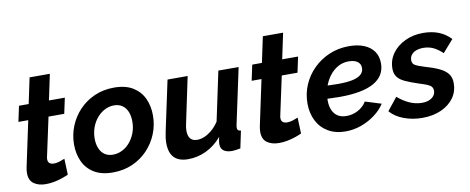

<svg xmlns="http://www.w3.org/2000/svg" viewBox="-62 -967 3063 1250"><g transform="rotate(-10 1469.5 -342.0)"><path d="M47 -83Q47 -92 48 -101Q49 -110 51 -120L115 -421H50L72 -524H136L172 -694H306L270 -524H375L353 -421H249L194 -165Q193 -161 192.5 -157Q192 -153 192 -149Q192 -130 203 -122Q214 -114 230 -114Q243 -114 256.5 -117Q270 -120 282 -125Q294 -130 303 -133L307 -27Q287 -18 262 -9.5Q237 -1 210 4Q183 9 156 9Q109 9 78 -12.5Q47 -34 47 -83Z M600 10Q524 10 475.5 -20Q427 -50 404 -100.5Q381 -151 381 -212Q381 -276 404.5 -334Q428 -392 471 -437Q514 -482 572.5 -507.5Q631 -533 701 -533Q777 -533 825.5 -503Q874 -473 897 -423Q920 -373 920 -311Q920 -247 896.5 -189Q873 -131 830 -86Q787 -41 728.5 -15.5Q670 10 600 10ZM620 -104Q651 -104 680 -118Q709 -132 731.5 -158Q754 -184 767.5 -219Q781 -254 781 -295Q781 -332 769.5 -360Q758 -388 735.5 -403.5Q713 -419 681 -419Q650 -419 621.5 -405Q593 -391 570 -365Q547 -339 533.5 -303.5Q520 -268 520 -227Q520 -191 531.5 -163Q543 -135 565.5 -119.5Q588 -104 620 -104Z M1097 10Q974 10 974 -118Q974 -136 976.5 -155Q979 -174 984 -196L1054 -524H1187L1124 -225Q1117 -196 1117 -175Q1117 -104 1177 -104Q1201 -104 1225.5 -114.5Q1250 -125 1275 -146Q1300 -167 1321 -199L1390 -524H1524L1445 -154Q1444 -149 1443.5 -144.5Q1443 -140 1443 -136Q1443 -115 1467 -114L1443 0Q1425 3 1411.5 5Q1398 7 1387 7Q1353 7 1333 -7Q1313 -21 1313 -50Q1313 -55 1313.5 -61Q1314 -67 1315.5 -76.5Q1317 -86 1320 -98Q1275 -45 1217.5 -17.5Q1160 10 1097 10Z M1589 -83Q1589 -92 1590 -101Q1591 -110 1593 -120L1657 -421H1592L1614 -524H1678L1714 -694H1848L1812 -524H1917L1895 -421H1791L1736 -165Q1735 -161 1734.5 -157Q1734 -153 1734 -149Q1734 -130 1745 -122Q1756 -114 1772 -114Q1785 -114 1798.5 -117Q1812 -120 1824 -125Q1836 -130 1845 -133L1849 -27Q1829 -18 1804 -9.5Q1779 -1 1752 4Q1725 9 1698 9Q1651 9 1620 -12.5Q1589 -34 1589 -83Z M2138 10Q2072 10 2023.5 -18.5Q1975 -47 1949.5 -97.5Q1924 -148 1924 -212Q1924 -277 1949 -335Q1974 -393 2019 -437.5Q2064 -482 2124 -507.5Q2184 -533 2254 -533Q2311 -533 2353 -516Q2395 -499 2418 -466.5Q2441 -434 2441 -387Q2441 -304 2365.5 -261Q2290 -218 2139 -218Q2109 -218 2074 -219.5Q2039 -221 1998 -225L2015 -309Q2051 -306 2081 -304.5Q2111 -303 2140 -303Q2205 -303 2242.5 -312Q2280 -321 2297 -338Q2314 -355 2314 -378Q2314 -398 2304 -410.5Q2294 -423 2276.5 -429.5Q2259 -436 2235 -436Q2196 -436 2163.5 -417.5Q2131 -399 2107 -367Q2083 -335 2070 -294Q2057 -253 2057 -207Q2057 -173 2068.5 -145.5Q2080 -118 2103 -103Q2126 -88 2162 -88Q2202 -88 2237.5 -107Q2273 -126 2294 -160L2400 -127Q2374 -87 2332 -56Q2290 -25 2240 -7.5Q2190 10 2138 10Z M2645 10Q2581 10 2524.5 -11Q2468 -32 2434 -71L2501 -155Q2539 -122 2579 -104.5Q2619 -87 2660 -87Q2688 -87 2708 -95.5Q2728 -104 2739 -118.5Q2750 -133 2750 -152Q2750 -177 2728 -189Q2706 -201 2659 -215Q2607 -232 2573.5 -247.5Q2540 -263 2524 -284.5Q2508 -306 2508 -339Q2508 -395 2539.5 -439Q2571 -483 2624.5 -508.5Q2678 -534 2744 -534Q2801 -534 2846 -516.5Q2891 -499 2926 -462L2855 -381Q2823 -411 2793.5 -424.5Q2764 -438 2729 -438Q2703 -438 2682.5 -430.5Q2662 -423 2650 -408Q2638 -393 2638 -372Q2638 -349 2656.5 -338.5Q2675 -328 2721 -314Q2777 -298 2813 -280.5Q2849 -263 2867 -239Q2885 -215 2885 -178Q2885 -123 2855 -81Q2825 -39 2771 -14.5Q2717 10 2645 10Z"/></g></svg>

Font: Raleway Thin
Style: Bold Italic
Weight: 700
Italic angle: -12°
Version: Version 4.026